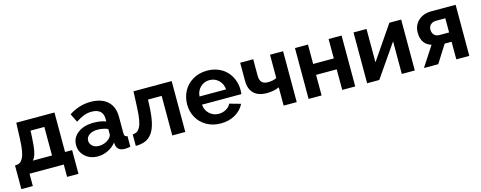

<svg xmlns="http://www.w3.org/2000/svg" viewBox="-29 -1158 4783 1909"><g transform="rotate(-15 2362.0 -203.0)"><path d="M18.1 127V-117.2H32.2Q53.7 -117.7 69.8 -128.4Q85.9 -139.2 100.1 -165Q114.3 -190.9 122.8 -239.5Q131.3 -288.1 133.8 -358.9L140.1 -523.9H533.2V-117.2H606V127H488.8V0H136.2V127ZM201.2 -117.2H398.9V-411.1H256.8L253.9 -346.2Q249.5 -247.6 237.1 -193.6Q224.6 -139.6 201.2 -117.2Z M656.7 -154.8Q656.7 -231 719.2 -278.1Q781.7 -325.2 881.8 -325.2Q957 -325.2 1007.8 -304.2V-332Q1007.8 -382.3 978.3 -409.2Q948.7 -436 890.6 -436Q848.6 -436 810.5 -421.6Q772.5 -407.2 727.1 -377L683.6 -464.8Q788.6 -533.2 904.8 -533.2Q1017.1 -533.2 1079.3 -477.1Q1141.6 -420.9 1141.6 -316.9V-149.9Q1141.6 -128.4 1148.9 -119.4Q1156.2 -110.4 1173.8 -108.9V0Q1140.1 6.8 1116.7 6.8Q1078.1 6.8 1056.9 -10Q1035.6 -26.9 1030.8 -55.2L1027.8 -82Q994.1 -38.6 943.1 -14.4Q892.1 9.8 838.9 9.8Q760.3 9.8 708.5 -37.1Q656.7 -84 656.7 -154.8ZM982.9 -127.9Q1007.8 -152.8 1007.8 -173.8V-227.1Q956.5 -248 902.8 -248Q850.1 -248 816.9 -225.3Q783.7 -202.6 783.7 -166Q783.7 -134.3 809.1 -111.1Q834.5 -87.9 877 -87.9Q906.7 -87.9 935.3 -98.9Q963.9 -109.9 982.9 -127.9Z M1228.5 6.8V-111.8Q1253.9 -112.8 1272 -123.5Q1290 -134.3 1304.7 -160.9Q1319.3 -187.5 1327.9 -236.3Q1336.4 -285.2 1339.4 -358.9L1346.7 -523.9H1739.7V0H1605.5V-407.2H1464.4L1462.4 -346.2Q1458 -243.7 1442.6 -175.8Q1427.2 -107.9 1397.5 -67.6Q1367.7 -27.3 1327.4 -10.7Q1287.1 5.9 1228.5 6.8Z M2104.5 9.8Q2022.5 9.8 1958.5 -27.3Q1894.5 -64.5 1861.3 -125.2Q1828.1 -186 1828.1 -258.8Q1828.1 -333.5 1861.3 -395.8Q1894.5 -458 1958.5 -495.6Q2022.5 -533.2 2105.5 -533.2Q2168 -533.2 2220 -511.2Q2272 -489.3 2306.4 -451.9Q2340.8 -414.6 2359.6 -366.2Q2378.4 -317.9 2378.4 -264.2Q2378.4 -236.3 2375.5 -219.2H1970.2Q1975.1 -159.7 2015.1 -123.8Q2055.2 -87.9 2109.4 -87.9Q2149.9 -87.9 2185.3 -107.7Q2220.7 -127.4 2233.4 -159.2L2348.1 -127Q2318.8 -65.4 2254.2 -27.8Q2189.5 9.8 2104.5 9.8ZM1967.3 -304.2H2241.2Q2235.4 -363.3 2197 -399.7Q2158.7 -436 2103.5 -436Q2049.3 -436 2010.7 -399.4Q1972.2 -362.8 1967.3 -304.2Z M2752 0V-188Q2696.8 -163.1 2622.1 -163.1Q2537.6 -163.1 2491.2 -207.8Q2444.8 -252.4 2444.8 -337.9V-523.9H2579.1V-356Q2579.1 -309.1 2599.4 -287.1Q2619.6 -265.1 2663.1 -265.1Q2716.3 -265.1 2752 -284.2V-523.9H2886.7V0Z M3008.8 0V-523.9H3142.6V-324.2H3355V-523.9H3488.8V0H3355V-211.9H3142.6V0Z M3611.3 0V-522.9H3745.1V-179.2L3980.5 -523.9H4102.1V0H3968.3V-335.9L3736.3 0Z M4196.3 0 4329.1 -204.1Q4280.8 -217.8 4253.9 -255.9Q4227.1 -293.9 4227.1 -355Q4227.1 -431.6 4279.1 -478.8Q4331.1 -525.9 4414.1 -525.9H4663.1V0H4529.3V-181.2H4458L4343.3 0ZM4430.2 -276.9H4529.3V-422.9H4435.1Q4399.4 -422.9 4378.2 -403.1Q4356.9 -383.3 4356.9 -351.1Q4356.9 -318.4 4376.2 -297.6Q4395.5 -276.9 4430.2 -276.9Z"/></g></svg>

Font: Rawline
Style: Bold
Weight: 700
Designer: Matt McInerney, Pablo Impallari, Rodrigo Fuenzalida
Foundry: Matt McInerney, Pablo Impallari, Rodrigo Fuenzalida
Version: Version 4.020;PS 004.020;hotconv 1.0.88;makeotf.lib2.5.64775